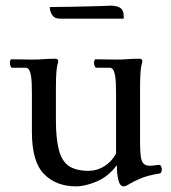

<svg xmlns="http://www.w3.org/2000/svg" viewBox="-20 -647 605 680"><path d="M178 -223Q178 -156 188.5 -116Q199 -76 224 -59Q249 -42 294 -42Q324 -42 350 -58.5Q376 -75 391 -103V-319Q391 -358 388 -376.5Q385 -395 380 -401Q375 -407 370 -407H321Q317 -408 315 -413.5Q313 -419 313 -424Q313 -429 314.5 -433Q316 -437 319 -437Q344 -437 360.5 -436.5Q377 -436 390 -436Q413 -436 425 -437Q437 -438 447.5 -438.5Q458 -439 474 -439Q484 -439 484 -431Q484 -426 482 -420Q480 -414 478 -395Q476 -376 476 -332V-146Q476 -112 478.5 -93Q481 -74 490 -66Q498 -60 511 -60Q520 -60 529 -61.5Q538 -63 545 -63Q548 -63 550.5 -58Q553 -53 553 -48Q553 -35 547 -33Q504 -26 478 -15Q452 -4 438.5 4.5Q425 13 418 13Q405 13 399.5 -8Q394 -29 394 -60H392Q364 -22 323 -4.5Q282 13 249 13Q179 13 136 -30.5Q93 -74 93 -179V-319Q93 -358 90 -376.5Q87 -395 82 -401Q77 -407 72 -407H23Q19 -408 17 -413.5Q15 -419 15 -424Q15 -429 16.5 -433Q18 -437 21 -437Q46 -437 62.5 -436.5Q79 -436 92 -436Q115 -436 127 -437Q139 -438 149.5 -438.5Q160 -439 176 -439Q186 -439 186 -431Q186 -426 184 -420Q182 -414 180 -395Q178 -376 178 -332ZM371 -627Q397 -627 408.5 -617Q420 -607 418 -581H193Q174 -581 166.5 -591.5Q159 -602 157.5 -612Q156 -622 156 -622Q190 -622 227.5 -623Q265 -624 297.5 -624.5Q330 -625 350.5 -626Q371 -627 371 -627Z"/></svg>

Font: Sedan SC
Style: Regular
Weight: 400
Designer: Sebastian Salazar
Foundry: Sebastian Salazar
Version: Version 1.100; ttfautohint (v1.8.4.7-5d5b)